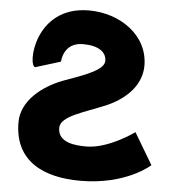

<svg xmlns="http://www.w3.org/2000/svg" viewBox="-57 -894 895 963"><g transform="rotate(5 390.0 -412.5)"><path d="M352.7 -840C508.3 -840 653.1 -742 653.1 -588C653.1 -502 594.1 -425 485.2 -376C369.6 -327 254.5 -300 254.5 -240C254.5 -163 348.9 -159 398.5 -159C509.8 -159 637.5 -252 637.5 -252L731.5 -94C731.5 -94 614.5 15 381.6 15C198.5 15 48.5 -54 48.5 -251C48.5 -359 149.5 -437 248.8 -476C361.1 -516 455.5 -549 455.5 -595C455.5 -640 414.4 -669 336.9 -669C236.7 -669 234.5 -572 234.5 -572L108.5 -533C68.5 -533 77.3 -840 352.7 -840Z"/></g></svg>

Font: Hussar
Style: BdSuprExt
Weight: 700
Foundry: Cannot Into Space Fonts
Version: Version 2.00